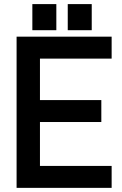

<svg xmlns="http://www.w3.org/2000/svg" viewBox="-20 -887 587 927"><path d="M252 -867.2V-741.2H136.2V-867.2ZM422.9 -867.2V-741.2H307.1V-867.2ZM172.9 -403.8H469.2V-297.9H172.9V-85.9H519V20H60.1V-710H519V-604H172.9Z"/></svg>

Font: D-DIN-PRO SemiBold
Style: Bold
Weight: 600
Designer: datto
Foundry: CyberFei
Version: Version 1.000;hotconv 1.0.109;makeotfexe 2.5.65596